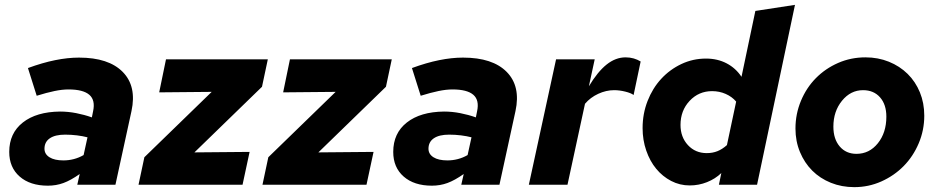

<svg xmlns="http://www.w3.org/2000/svg" viewBox="-20 -760 3863 790"><path d="M177 4Q104 4 61 -33.5Q18 -71 18 -135Q18 -212 74 -256Q130 -300 227 -301Q260 -301 293.5 -294.5Q327 -288 358 -277L363 -302Q373 -348 347.5 -370Q322 -392 262 -392Q236 -392 204.5 -385.5Q173 -379 131 -366L95 -480Q155 -502 207 -512.5Q259 -523 305 -523Q427 -523 485 -464Q543 -405 521 -303L455 0H298L308 -44Q271 -18 241 -7Q211 4 177 4ZM163 -148Q163 -126 183.5 -113Q204 -100 241 -100Q263 -100 284 -105.5Q305 -111 324 -122L340 -195Q321 -200 297 -203Q273 -206 248 -206Q207 -206 185 -191Q163 -176 163 -148Z M550 0 574 -113 851 -382 635 -380 663 -516H1082L1058 -403L780 -133L1007 -135L978 0Z M1060 0 1084 -113 1361 -382 1145 -380 1173 -516H1592L1568 -403L1290 -133L1517 -135L1488 0Z M1757 4Q1684 4 1641 -33.5Q1598 -71 1598 -135Q1598 -212 1654 -256Q1710 -300 1807 -301Q1840 -301 1873.5 -294.5Q1907 -288 1938 -277L1943 -302Q1953 -348 1927.5 -370Q1902 -392 1842 -392Q1816 -392 1784.5 -385.5Q1753 -379 1711 -366L1675 -480Q1735 -502 1787 -512.5Q1839 -523 1885 -523Q2007 -523 2065 -464Q2123 -405 2101 -303L2035 0H1878L1888 -44Q1851 -18 1821 -7Q1791 4 1757 4ZM1743 -148Q1743 -126 1763.5 -113Q1784 -100 1821 -100Q1843 -100 1864 -105.5Q1885 -111 1904 -122L1920 -195Q1901 -200 1877 -203Q1853 -206 1828 -206Q1787 -206 1765 -191Q1743 -176 1743 -148Z M2156 0 2268 -516H2427L2403 -405Q2439 -465 2476 -494.5Q2513 -524 2554 -524Q2572 -524 2587.5 -519.5Q2603 -515 2616 -507L2587 -369Q2577 -377 2553 -383Q2529 -389 2507 -389Q2474 -389 2441.5 -374Q2409 -359 2387 -333L2315 0Z M2938 0 2948 -48Q2923 -24 2889 -10.5Q2855 3 2818 3Q2777 3 2741.5 -15.5Q2706 -34 2680 -65.5Q2654 -97 2639 -140.5Q2624 -184 2624 -233Q2624 -292 2644.5 -344.5Q2665 -397 2700.5 -435.5Q2736 -474 2783.5 -496.5Q2831 -519 2885 -519Q2932 -519 2969.5 -499.5Q3007 -480 3031 -444L3088 -715L3251 -740L3095 0ZM2780 -246Q2780 -196 2810.5 -163Q2841 -130 2888 -130Q2912 -130 2932 -138Q2952 -146 2971 -163L3009 -342Q2992 -362 2966 -373.5Q2940 -385 2910 -385Q2855 -385 2817.5 -345Q2780 -305 2780 -246Z M3253 -231Q3253 -291 3275.5 -345Q3298 -399 3337 -438.5Q3376 -478 3428.5 -501Q3481 -524 3541 -524Q3593 -524 3637.5 -506Q3682 -488 3714.5 -456Q3747 -424 3765 -380Q3783 -336 3783 -284Q3783 -224 3760 -170Q3737 -116 3698 -76.5Q3659 -37 3606.5 -13.5Q3554 10 3495 10Q3443 10 3398.5 -8Q3354 -26 3322 -58Q3290 -90 3271.5 -134.5Q3253 -179 3253 -231ZM3504 -127Q3557 -127 3592 -170.5Q3627 -214 3627 -280Q3627 -330 3601 -359.5Q3575 -389 3531 -389Q3480 -389 3444.5 -345.5Q3409 -302 3409 -239Q3409 -188 3435 -157.5Q3461 -127 3504 -127Z"/></svg>

Font: Red Hat Text
Style: Bold Italic
Weight: 700
Italic angle: -12°
Designer: Pentagram / MCKL
Foundry: Pentagram / MCKL
Version: Version 1.003; Red Hat Text Bold Italic